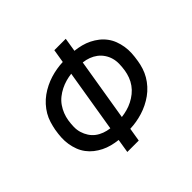

<svg xmlns="http://www.w3.org/2000/svg" viewBox="-171 -938 1142 1142"><g transform="rotate(-45 400.0 -367.5)"><path d="M296 0 310 -87Q282 -90 255 -97Q228 -104 204 -116Q180 -128 159 -144.5Q138 -161 122 -182.5Q106 -204 96.5 -229Q87 -254 82.5 -281.5Q78 -309 79.5 -337.5Q81 -366 86 -395V-396Q91 -422 99 -448.5Q107 -475 121 -499Q135 -523 154.5 -544.5Q174 -566 197 -582.5Q220 -599 245.5 -611.5Q271 -624 297 -632Q323 -640 349.5 -644.5Q376 -649 403 -650L417 -735H513L499 -648Q527 -645 554 -638Q581 -631 605 -619Q629 -607 650 -590.5Q671 -574 687 -552.5Q703 -531 712.5 -506Q722 -481 726.5 -453.5Q731 -426 729.5 -397.5Q728 -369 723 -340V-339Q719 -313 710.5 -286.5Q702 -260 688 -236Q674 -212 654.5 -190.5Q635 -169 612 -152.5Q589 -136 563.5 -123.5Q538 -111 512 -103Q486 -95 459.5 -90.5Q433 -86 406 -85L392 0ZM324 -171 389 -565Q365 -562 341.5 -555.5Q318 -549 295 -537.5Q272 -526 252 -510Q232 -494 217.5 -473Q203 -452 194 -429Q185 -406 181 -382V-381Q177 -356 176.5 -330.5Q176 -305 183 -282Q190 -259 203 -239Q216 -219 234.5 -205Q253 -191 276 -182.5Q299 -174 324 -171ZM420 -170Q444 -173 468 -179.5Q492 -186 514.5 -197.5Q537 -209 557 -225Q577 -241 592 -262Q607 -283 615.5 -306Q624 -329 628 -353V-354Q632 -379 632.5 -404.5Q633 -430 626.5 -453Q620 -476 606.5 -496Q593 -516 574.5 -530Q556 -544 533.5 -552.5Q511 -561 485 -564Z"/></g></svg>

Font: Iosevka Aile Medium Oblique
Style: Regular
Weight: 500
Italic angle: -9°
Designer: Belleve Invis
Foundry: Belleve Invis
Version: Version 31.1.0; ttfautohint (v1.8.4)